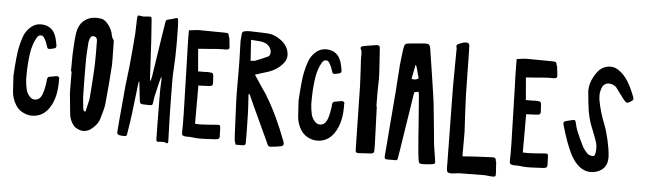

<svg xmlns="http://www.w3.org/2000/svg" viewBox="-55 -1007 4673 1390"><g transform="rotate(5 2282.0 -311.5)"><path d="M109 -16Q90 -31 78 -50Q49 -96 45 -149Q42 -187 38 -263Q47 -414 59 -470Q67 -510 83 -555Q98 -593 128 -620Q167 -656 220.5 -650Q274 -644 301 -601Q319 -573 329 -508Q332 -488 311 -485Q309 -485 304 -483.5Q299 -482 296 -481Q276 -477 270.5 -480Q265 -483 259 -503Q252 -528 239 -550Q228 -571 211 -571.5Q194 -572 182 -552Q153 -503 143 -433Q132 -356 132 -281V-245Q134 -208 143 -169Q150 -145 166 -126Q185 -102 211.5 -104.5Q238 -107 253 -133Q269 -160 280 -234Q280 -238 281 -246Q282 -254 282 -258Q284 -278 303 -279Q311 -280 326 -283Q341 -286 346 -287Q370 -290 371 -268L369 -270Q374 -135 320 -55Q283 0 223.5 11Q164 22 109 -16Z M575 91Q557 91 536 81.5Q515 72 504 58Q475 21 471 -24L456 -177Q455 -194 455 -331H450Q450 -431 451 -451Q455 -557 463 -609Q473 -677 520 -709.5Q567 -742 639 -729Q658 -724 673 -709Q705 -678 718 -635Q719 -631 721 -622Q723 -613 724.5 -608Q726 -603 729 -596.5Q732 -590 737 -585Q740 -581 740 -567Q743 -416 742 -402Q733 -258 718 -113Q714 -80 691 -6Q676 41 626 76Q602 91 575 91ZM579 -49Q582 -55 584 -63L583 -62Q585 -72 590 -92.5Q595 -113 598.5 -129Q602 -145 603 -160Q613 -276 618 -391Q619 -391 619 -480L618 -568Q618 -593 596 -598Q573 -603 565 -578Q560 -566 558 -551Q551 -455 551 -428Q551 -290 554 -152Q555 -139 562 -71Q564 -52 579 -49ZM736 -587 739 -583 737 -585Z M1183 126Q1164 116 1128 122Q1117 123 1113 119.5Q1109 116 1109 104Q1107 28 1107 -10Q1105 -162 1105 -238Q1105 -251 1105.5 -266Q1106 -281 1107 -299.5Q1108 -318 1108 -329Q1108 -340 1107 -344L1103 -345Q1101 -336 1096.5 -319Q1092 -302 1090 -294Q1074 -228 1067 -195Q1064 -179 1062 -156Q1060 -144 1056.5 -140.5Q1053 -137 1041 -137Q1009 -137 993 -138Q977 -139 972 -143.5Q967 -148 965 -164Q960 -202 952 -278Q952 -289 948 -303L944 -292L917 -64Q911 -14 895 84Q893 96 889 99Q885 102 873 102H869Q858 102 844 100Q830 97 826 92Q822 87 823 73Q824 51 828 7L852 -260Q854 -284 860.5 -332Q867 -380 869 -404Q881 -524 890 -644L893 -746Q893 -770 901 -777Q915 -774 937 -772L976 -775Q990 -777 994 -773Q998 -769 999 -756Q1007 -652 1010 -600Q1012 -556 1017 -469Q1022 -382 1024 -339Q1024 -331 1026 -315L1031 -314Q1032 -319 1034.5 -328.5Q1037 -338 1038 -343L1077 -598Q1091 -692 1099 -739Q1102 -757 1106 -760.5Q1110 -764 1129 -768Q1148 -772 1167 -779Q1180 -784 1185 -781Q1190 -778 1191 -765Q1194 -728 1194 -690L1195 -598Q1195 -507 1194 -507Q1194 -483 1190.5 -428.5Q1187 -374 1187 -345Q1187 -245 1191 -45V-51Q1192 3 1196 104V118Q1194 131 1183 126Z M1362 68Q1354 67 1340.5 67Q1327 67 1319 67Q1301 65 1295 59Q1289 53 1290 35Q1292 3 1290 -94Q1288 -161 1284.5 -296Q1281 -431 1279 -499Q1278 -524 1276.5 -573Q1275 -622 1275 -646V-701Q1284 -702 1299 -704Q1314 -706 1325 -707.5Q1336 -709 1346 -709Q1410 -709 1538 -707Q1555 -707 1560 -702.5Q1565 -698 1567 -681L1571 -675Q1572 -664 1574.5 -643Q1577 -622 1578 -612Q1580 -598 1575.5 -592.5Q1571 -587 1556 -586Q1546 -586 1526 -586Q1506 -586 1496 -585Q1481 -584 1452 -581.5Q1423 -579 1409 -578L1353 -574L1367 -411H1412L1435 -412Q1457 -412 1457 -411Q1469 -410 1473.5 -405.5Q1478 -401 1479 -388L1482 -343Q1484 -326 1478 -319.5Q1472 -313 1453 -312L1378 -309V-31Q1404 -28 1462 -32Q1539 -38 1541 -38Q1554 -39 1557.5 -35.5Q1561 -32 1562 -18Q1563 -8 1563 12.5Q1563 33 1564 43Q1566 62 1548 66Q1540 68 1533 68Q1517 68 1480 70.5Q1443 73 1415.5 72.5Q1388 72 1362 68Z M1684 94Q1676 71 1675 66Q1672 40 1670 -12L1661 -216Q1659 -255 1659 -333Q1659 -364 1659 -427Q1659 -490 1658 -522Q1657 -544 1656 -589Q1655 -634 1654 -657Q1654 -665 1656 -681Q1658 -697 1658 -705Q1657 -727 1681 -730Q1696 -733 1717 -733Q1831 -730 1853 -728Q1885 -725 1920.5 -704.5Q1956 -684 1975 -659Q2000 -627 2002 -585Q2003 -555 1982 -527Q1936 -468 1849 -445Q1842 -443 1779 -423L1847 -321Q1850 -317 1861 -301.5Q1872 -286 1877 -277L1875 -278Q1954 -152 2027 42Q2038 71 2011 77Q1982 83 1935 87Q1921 88 1914 72L1902 45L1788 -201Q1782 -214 1770.5 -240Q1759 -266 1753 -279L1745 -278Q1753 -158 1753 -134Q1756 -30 1756 73Q1756 86 1751 90Q1746 94 1731 94ZM1739 -520Q1768 -522 1770 -523Q1819 -542 1862 -562Q1872 -567 1876 -579Q1882 -598 1873 -618.5Q1864 -639 1847 -649V-651Q1831 -660 1812 -664Q1793 -668 1767 -669Q1741 -670 1729 -672Z M2181 -16Q2162 -31 2150 -50Q2121 -96 2117 -149Q2114 -187 2110 -263Q2119 -414 2131 -470Q2139 -510 2155 -555Q2170 -593 2200 -620Q2239 -656 2292.5 -650Q2346 -644 2373 -601Q2391 -573 2401 -508Q2404 -488 2383 -485Q2381 -485 2376 -483.5Q2371 -482 2368 -481Q2348 -477 2342.5 -480Q2337 -483 2331 -503Q2324 -528 2311 -550Q2300 -571 2283 -571.5Q2266 -572 2254 -552Q2225 -503 2215 -433Q2204 -356 2204 -281V-245Q2206 -208 2215 -169Q2222 -145 2238 -126Q2257 -102 2283.5 -104.5Q2310 -107 2325 -133Q2341 -160 2352 -234Q2352 -238 2353 -246Q2354 -254 2354 -258Q2356 -278 2375 -279Q2383 -280 2398 -283Q2413 -286 2418 -287Q2442 -290 2443 -268L2441 -270Q2446 -135 2392 -55Q2355 0 2295.5 11Q2236 22 2181 -16Z M2580 77Q2563 78 2558 73Q2553 68 2553 51L2544 -411Q2543 -447 2539 -513Q2535 -579 2534 -600Q2533 -621 2534 -642Q2534 -662 2528 -671Q2516 -687 2537 -696Q2547 -699 2562 -701L2637 -713Q2662 -717 2663 -691Q2664 -668 2668.5 -610Q2673 -552 2675 -510.5Q2677 -469 2675 -429Q2674 -404 2674 -376Q2674 -348 2674.5 -316.5Q2675 -285 2675 -271L2678 -270Q2682 -170 2688 8Q2689 30 2688 53Q2687 70 2667 72Q2638 73 2580 77Z M3048 116Q3027 116 3021.5 111.5Q3016 107 3013 87Q3007 46 3004 6Q3001 -25 2996.5 -86.5Q2992 -148 2990 -178L2975 -373Q2975 -377 2974 -381.5Q2973 -386 2972 -392.5Q2971 -399 2970 -403L2939 -397Q2939 -393 2937.5 -385Q2936 -377 2935 -373L2875 13Q2867 63 2863 87Q2861 100 2856.5 103Q2852 106 2838 105H2795Q2776 106 2770.5 100.5Q2765 95 2767 76Q2770 47 2774.5 -9.5Q2779 -66 2781 -95L2805 -392Q2808 -423 2811.5 -485.5Q2815 -548 2818 -579Q2824 -642 2833 -705Q2837 -730 2844.5 -737Q2852 -744 2878 -746L2980 -755Q3005 -757 3014 -750.5Q3023 -744 3027 -720Q3038 -653 3058 -519Q3081 -370 3086 -326Q3092 -270 3102 -167.5Q3112 -65 3115 -32Q3117 -13 3132 79V76Q3136 98 3131.5 104Q3127 110 3105 112Q3067 116 3048 116ZM2930 -489Q2947 -489 2962 -500Q2955 -527 2949 -547Q2948 -552 2945.5 -562.5Q2943 -573 2940 -581Q2937 -589 2932 -597L2911 -493L2912 -492Q2919 -489 2930 -489Z M3263 165Q3238 166 3230.5 158.5Q3223 151 3223 127Q3217 -263 3215 -458Q3215 -503 3217 -728V-730Q3219 -735 3216.5 -743.5Q3214 -752 3214 -758.5Q3214 -765 3221 -769Q3263 -791 3289 -788Q3307 -785 3307 -765Q3309 -717 3309 -693Q3310 -660 3311 -556.5Q3312 -453 3314 -396Q3315 -354 3320 -269.5Q3325 -185 3327 -142V5V35L3415 29L3538 23Q3558 22 3564 27.5Q3570 33 3572 53L3574 55Q3575 81 3579 133Q3581 153 3575.5 158Q3570 163 3551 162Q3544 162 3526.5 159.5Q3509 157 3500 157Q3438 157 3314 159Q3305 159 3287.5 162Q3270 165 3263 165Z M3744 68Q3736 67 3722.5 67Q3709 67 3701 67Q3683 65 3677 59Q3671 53 3672 35Q3674 3 3672 -94Q3670 -161 3666.5 -296Q3663 -431 3661 -499Q3660 -524 3658.5 -573Q3657 -622 3657 -646V-701Q3666 -702 3681 -704Q3696 -706 3707 -707.5Q3718 -709 3728 -709Q3792 -709 3920 -707Q3937 -707 3942 -702.5Q3947 -698 3949 -681L3953 -675Q3954 -664 3956.5 -643Q3959 -622 3960 -612Q3962 -598 3957.5 -592.5Q3953 -587 3938 -586Q3928 -586 3908 -586Q3888 -586 3878 -585Q3863 -584 3834 -581.5Q3805 -579 3791 -578L3735 -574L3749 -411H3794L3817 -412Q3839 -412 3839 -411Q3851 -410 3855.5 -405.5Q3860 -401 3861 -388L3864 -343Q3866 -326 3860 -319.5Q3854 -313 3835 -312L3760 -309V-31Q3786 -28 3844 -32Q3921 -38 3923 -38Q3936 -39 3939.5 -35.5Q3943 -32 3944 -18Q3945 -8 3945 12.5Q3945 33 3946 43Q3948 62 3930 66Q3922 68 3915 68Q3899 68 3862 70.5Q3825 73 3797.5 72.5Q3770 72 3744 68Z M4299 62Q4213 85 4149 8Q4123 -24 4107 -59Q4074 -126 4037 -253Q4033 -270 4036 -275.5Q4039 -281 4056 -286Q4070 -290 4098 -296Q4111 -299 4115 -296.5Q4119 -294 4123 -281Q4124 -276 4129.5 -254Q4135 -232 4140 -221Q4167 -156 4192 -108Q4200 -92 4226 -64Q4238 -54 4251 -51Q4268 -47 4275 -51.5Q4282 -56 4285 -73Q4293 -121 4278 -161Q4277 -164 4266 -194.5Q4255 -225 4248 -240Q4212 -320 4202 -428Q4198 -474 4195 -497Q4185 -576 4245 -657Q4272 -693 4314 -702.5Q4356 -712 4392 -690Q4426 -669 4452 -635Q4488 -589 4522 -498L4521 -500Q4525 -488 4523.5 -482.5Q4522 -477 4511 -470Q4488 -454 4478 -456Q4468 -458 4451 -481Q4401 -550 4393 -559Q4378 -574 4359 -579Q4334 -587 4314 -577Q4294 -567 4286 -541Q4277 -516 4277 -489Q4277 -476 4279 -460Q4295 -372 4330 -285Q4348 -240 4363 -173.5Q4378 -107 4381 -58V-43Q4379 39 4299 62Z"/></g></svg>

Font: Because We Connect
Style: Regular
Weight: 400
Designer: Liz Wetzel, Aaron Williamson, Russ McMullin
Foundry: Red Hat
Version: Version 1.000